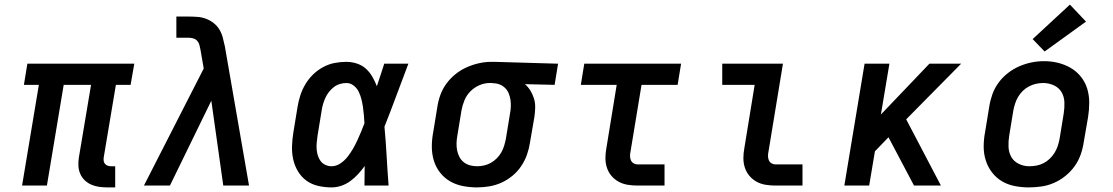

<svg xmlns="http://www.w3.org/2000/svg" viewBox="-20 -807 4840 835"><path d="M447 8Q429 8 411 5.5Q393 3 377 -4Q361 -11 348.5 -23Q336 -35 329 -51Q322 -67 321 -85.5Q320 -104 323 -122L376 -438H257L184 0H76L149 -438H84L99 -530H564L548 -438H484L431 -122Q430 -114 431 -107Q432 -100 436.5 -94.5Q441 -89 448 -86.5Q455 -84 463 -84H481V8Z M606 0 866 -509 852 -590Q850 -600 847.5 -610.5Q845 -621 838 -629Q831 -637 820.5 -640Q810 -643 799 -643H747V-735H799Q819 -735 839 -733.5Q859 -732 877 -725Q895 -718 910 -706Q925 -694 934.5 -678Q944 -662 949 -643Q954 -624 958 -605L1063 0H951L899 -369L719 0Z M1422 8Q1393 8 1364 1.5Q1335 -5 1312.5 -21.5Q1290 -38 1275.5 -62.5Q1261 -87 1255 -114.5Q1249 -142 1250 -172Q1251 -202 1256 -232L1274 -342Q1278 -367 1286 -392Q1294 -417 1308 -440.5Q1322 -464 1341.5 -483Q1361 -502 1385 -515Q1409 -528 1434.5 -533Q1460 -538 1486 -538Q1510 -538 1532.5 -530.5Q1555 -523 1571.5 -508Q1588 -493 1599.5 -473Q1611 -453 1619 -432Q1627 -456 1635 -480.5Q1643 -505 1651 -530H1756Q1730 -462 1704.5 -393Q1679 -324 1652 -256Q1658 -192 1661.5 -128Q1665 -64 1670 0H1565Q1565 -21 1565.5 -42.5Q1566 -64 1566 -85Q1553 -67 1537.5 -50Q1522 -33 1503.5 -19.5Q1485 -6 1464 1Q1443 8 1422 8ZM1422 -84Q1442 -84 1460 -96Q1478 -108 1491 -124.5Q1504 -141 1514.5 -159Q1525 -177 1533.5 -195.5Q1542 -214 1550 -233Q1558 -252 1565 -271Q1564 -289 1562.5 -306.5Q1561 -324 1558.5 -341.5Q1556 -359 1551.5 -376.5Q1547 -394 1539.5 -409Q1532 -424 1518 -435Q1504 -446 1486 -446Q1472 -446 1457.5 -441.5Q1443 -437 1431.5 -428Q1420 -419 1410.5 -407Q1401 -395 1395 -381.5Q1389 -368 1385 -354.5Q1381 -341 1379 -327L1361 -217Q1359 -202 1357.5 -187.5Q1356 -173 1357 -159Q1358 -145 1362 -131.5Q1366 -118 1374 -107Q1382 -96 1395 -90Q1408 -84 1422 -84Z M2054 8Q2023 8 1992.5 2Q1962 -4 1936.5 -19Q1911 -34 1893 -57.5Q1875 -81 1866.5 -109.5Q1858 -138 1858 -169.5Q1858 -201 1864 -232L1882 -342Q1886 -369 1895.5 -395Q1905 -421 1922 -444Q1939 -467 1961.5 -485Q1984 -503 2010 -514.5Q2036 -526 2063 -532Q2090 -538 2116 -538Q2120 -538 2124.5 -538Q2129 -538 2133 -538L2407 -530L2392 -438L2263 -441Q2277 -429 2287 -412.5Q2297 -396 2302.5 -377.5Q2308 -359 2307.5 -338.5Q2307 -318 2304 -298L2285 -188Q2281 -161 2272 -135Q2263 -109 2247 -85Q2231 -61 2208.5 -42.5Q2186 -24 2160.5 -12.5Q2135 -1 2107.5 3.5Q2080 8 2054 8ZM2055 -84Q2070 -84 2085.5 -87.5Q2101 -91 2115 -99Q2129 -107 2140.5 -118.5Q2152 -130 2160 -144Q2168 -158 2172.5 -173Q2177 -188 2180 -203L2198 -313Q2201 -328 2201.5 -343.5Q2202 -359 2200 -373Q2198 -387 2192.5 -400.5Q2187 -414 2177 -424Q2167 -434 2153.5 -439.5Q2140 -445 2125 -445L2118 -446Q2116 -446 2114 -446Q2112 -446 2110 -446Q2087 -446 2065 -436.5Q2043 -427 2026 -410Q2009 -393 2000 -371Q1991 -349 1987 -327L1969 -217Q1966 -201 1965.5 -184.5Q1965 -168 1968 -153Q1971 -138 1978 -124.5Q1985 -111 1997 -101.5Q2009 -92 2024 -88Q2039 -84 2055 -84Z M2752 0Q2730 0 2709 -3.5Q2688 -7 2670 -17Q2652 -27 2639 -42.5Q2626 -58 2619.5 -77.5Q2613 -97 2613 -119Q2613 -141 2617 -162L2662 -438H2506L2521 -530H2942L2927 -438H2770L2722 -147Q2720 -138 2720 -128.5Q2720 -119 2723.5 -110.5Q2727 -102 2735 -97Q2743 -92 2752 -92H2870V0Z M3352 0Q3330 0 3309 -3.5Q3288 -7 3270 -17Q3252 -27 3239 -42.5Q3226 -58 3219.5 -77.5Q3213 -97 3213 -119Q3213 -141 3217 -162L3262 -438H3121V-530H3385L3322 -147Q3320 -138 3320 -128.5Q3320 -119 3323.5 -110.5Q3327 -102 3335 -97Q3343 -92 3352 -92H3470V0Z M3652 0 3740 -530H3848L3811 -309L4022 -530H4160L3921 -288L4072 0H3955L3844 -210L3785 -149L3760 0Z M4454 8Q4423 8 4392.5 2Q4362 -4 4337 -19Q4312 -34 4294 -57.5Q4276 -81 4267 -109.5Q4258 -138 4258 -169.5Q4258 -201 4264 -232L4282 -342Q4286 -369 4295.5 -396Q4305 -423 4322 -446.5Q4339 -470 4362.5 -488.5Q4386 -507 4412.5 -518.5Q4439 -530 4466 -535.5Q4493 -541 4521 -541Q4553 -541 4582.5 -533.5Q4612 -526 4637.5 -511Q4663 -496 4681.5 -472.5Q4700 -449 4708.5 -420.5Q4717 -392 4717 -360.5Q4717 -329 4712 -298L4693 -188Q4689 -161 4679.5 -134Q4670 -107 4653 -83.5Q4636 -60 4613 -41.5Q4590 -23 4563.5 -11.5Q4537 0 4509 4Q4481 8 4454 8ZM4456 -84Q4472 -84 4488 -87Q4504 -90 4518.5 -97.5Q4533 -105 4545.5 -117Q4558 -129 4566.5 -143Q4575 -157 4580 -172Q4585 -187 4588 -203L4606 -313Q4610 -338 4609 -362.5Q4608 -387 4596.5 -406.5Q4585 -426 4563 -436Q4541 -446 4517 -446Q4501 -446 4485.5 -442.5Q4470 -439 4455.5 -431.5Q4441 -424 4429 -412.5Q4417 -401 4408.5 -387Q4400 -373 4395 -357.5Q4390 -342 4387 -327L4369 -217Q4365 -193 4366 -168.5Q4367 -144 4378 -124.5Q4389 -105 4410.5 -94.5Q4432 -84 4456 -84Q4456 -84 4456 -84Q4456 -84 4456 -84ZM4523 -583 4471 -637 4633 -787 4703 -713Z"/></svg>

Font: Iosevka Slab SmBdExObl
Style: Regular
Weight: 600
Width: 7
Italic angle: -9°
Monospace: yes
Designer: Belleve Invis
Foundry: Belleve Invis
Version: Version 11.1.0; ttfautohint (v1.8.3)